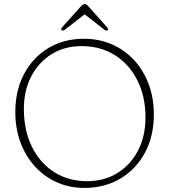

<svg xmlns="http://www.w3.org/2000/svg" viewBox="-20 -904 829 941"><path d="M391 -714Q466 -714 528.8 -686.5Q591.5 -659 637.5 -609Q683.5 -559 708.8 -491.2Q734 -423.5 734 -343Q734 -237 690.5 -155.8Q647 -74.5 570 -28.8Q493 17 393 17Q320 17 258.2 -10.8Q196.5 -38.5 151 -88.5Q105.5 -138.5 80.2 -206.5Q55 -274.5 55 -355Q55 -460.5 98 -541.5Q141 -622.5 216.8 -668.2Q292.5 -714 391 -714ZM693 -328Q693 -431.5 653.2 -510.5Q613.5 -589.5 543 -633.8Q472.5 -678 380 -678Q296.5 -678 232.8 -638.5Q169 -599 133 -529.5Q97 -460 97 -370Q97 -265 136.2 -185.2Q175.5 -105.5 245.2 -60.8Q315 -16 407 -16Q491 -16 555.5 -56Q620 -96 656.5 -166.2Q693 -236.5 693 -328ZM506 -755.5Q500.5 -752 492 -758L395 -834L297.5 -758Q289 -752 283.5 -755.5Q276.5 -760.5 284 -769.5L376 -872.5Q386.5 -884 395.5 -884Q403.5 -884 413.5 -872.5L505.5 -769.5Q513 -760.5 506 -755.5Z"/></svg>

Font: Fraunces 9pt S100 Thin
Style: Regular
Weight: 100
Version: Version 1.000; ttfautohint (v1.8.3)